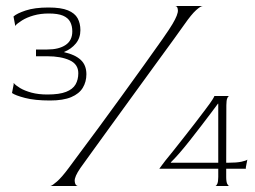

<svg xmlns="http://www.w3.org/2000/svg" viewBox="-20 -620 850 640"><path d="M147 -285Q96 -285 63.5 -293.5Q31 -302 20 -310L25.5 -338.5V-343.5Q32 -335.5 47 -326.5Q62 -317.5 85 -311.2Q108 -305 138 -305Q178 -305 200.2 -313.8Q222.5 -322.5 231.8 -338.5Q241 -354.5 241 -376Q241 -406 212 -419.2Q183 -432.5 137.5 -432.5H100V-455H137.5Q176 -455 198.5 -470Q221 -485 221 -515.5Q221 -533.5 214 -547Q207 -560.5 190 -567.8Q173 -575 142.5 -575Q115 -575 92.2 -568.5Q69.5 -562 53.8 -552.2Q38 -542.5 30 -533.5V-538.5L25 -565Q35.5 -575 65.5 -585Q95.5 -595 141.5 -595Q183.5 -595 206.5 -585.5Q229.5 -576 238.8 -559Q248 -542 248 -519.5Q248 -493.5 232.8 -475Q217.5 -456.5 194 -447V-446Q230 -438 249 -420.5Q268 -403 268 -372.5Q268 -347.5 256 -327.5Q244 -307.5 217.2 -296.2Q190.5 -285 147 -285ZM148 0Q154 -1 170 -15Q186 -29 209 -60Q219 -74 246 -110Q273 -146 309.5 -195.5Q346 -245 385 -299Q424 -353 460 -403Q496 -453 521.5 -489.5Q547 -526 555 -540Q574 -572 573 -586Q572 -600 564 -600H656Q649 -600 633.5 -586Q618 -572 595 -539Q584 -523 557 -486Q530 -449 494 -399.5Q458 -350 419.5 -297Q381 -244 345.5 -195Q310 -146 284 -110Q258 -74 248 -60Q228 -31 229 -16.5Q230 -2 239 0ZM697.5 0Q701 0 704.2 -7Q707.5 -14 707.5 -30V-57.5H511Q513.5 -61 518.8 -68.2Q524 -75.5 531.5 -85Q541 -96.5 557 -116.5Q573 -136.5 592 -160.8Q611 -185 629.8 -209.2Q648.5 -233.5 663.5 -253.5Q682.5 -278.5 689 -289.2Q695.5 -300 694.5 -300H744.5Q741 -300 737.8 -293Q734.5 -286 734.5 -269.5L734 -77.5H739.5Q769 -77.5 785 -81Q801 -84.5 804.5 -88L799.5 -62.5V-57.5H734V-30Q734 -14 737.5 -7Q741 0 744.5 0ZM549.5 -77.5H707.5V-274.5H706.5Q698 -263 683.2 -243.2Q668.5 -223.5 650.2 -199.8Q632 -176 613.2 -152.2Q594.5 -128.5 577.8 -109.2Q561 -90 549.5 -79Z"/></svg>

Font: Red Rose Light
Style: Regular
Weight: 300
Designer: Jaikishan Patel
Version: Version 1.001; ttfautohint (v1.8.3)